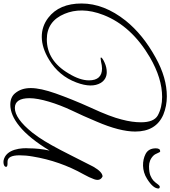

<svg xmlns="http://www.w3.org/2000/svg" viewBox="39 -932 975 1099"><g transform="rotate(90 526.5 -382.5)"><path d="M539 -64C539 -124 569 -220 609 -305C630 -348 651 -396 673 -448C711 -536 730 -610 730 -669C730 -748 698 -802 633 -830C601 -843 566 -850 529 -850C458 -850 384 -829 307 -786C218 -737 148 -680 95 -614C30 -532 -3 -448 -3 -362C-3 -277 24 -213 79 -171C143 -122 228 -120 319 -176C380 -213 424 -265 449 -332C472 -393 471 -438 452 -471C438 -494 417 -506 390 -506C372 -506 354 -502 336 -494C318 -486 308 -479 306 -474C305 -470 312 -470 328 -473C345 -477 358 -479 369 -479C414 -479 437 -454 437 -404C437 -370 424 -331 397 -287C348 -204 283 -163 202 -163C133 -163 84 -197 56 -265C31 -325 28 -399 63 -488C105 -595 186 -683 305 -753C386 -800 461 -823 532 -823C571 -823 607 -815 638 -798C664 -783 677 -751 677 -702C677 -669 672 -632 661 -591C651 -550 629 -491 594 -416C560 -341 533 -273 512 -214C471 -97 471 -29 511 19C526 37 548 46 576 46C615 46 656 29 699 -6C745 -43 792 -101 839 -179C830 -138 826 -98 826 -60C823 -25 827 73 898 85H910C925 83 932 78 932 70C932 65 926 62 914 62H903C878 62 866 39 866 -7C866 -30 868 -55 873 -83C890 -186 924 -283 975 -374C987 -395 996 -415 1003 -434C1011 -457 1006 -473 987 -482C970 -482 951 -464 931 -429L866 -301C824 -217 790 -156 763 -117L736 -80C682 -13 635 20 595 20C558 20 539 -8 539 -64ZM1056 -802C1056 -804 1055 -806 1054 -807C1047 -812 1041 -810 1034 -801C1014 -774 1007 -767 982 -756C970 -751 952 -748 929 -748C906 -748 885 -756 868 -773C854 -787 851 -812 843 -812C832 -812 826 -804 826 -787C826 -759 837 -739 859 -728C896 -709 953 -706 1001 -737C1038 -760 1056 -782 1056 -802Z"/></g></svg>

Font: VL Great Vibes
Style: Regular
Weight: 400
Designer: Robert E. Leuschke
Foundry: Robert E. Leuschke
Version: Version 1.001